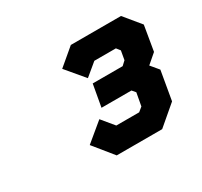

<svg xmlns="http://www.w3.org/2000/svg" viewBox="-93 -858 666 633"><g transform="rotate(-30 240.0 -541.5)"><path d="M187 -346 127 -420 197 -478 235 -432H322L338 -445L347 -494L336 -507H222L237 -591H351L366 -605L372 -639L361 -653H279L232 -614L174 -683L238 -737H429L480 -675L464 -580L428 -549L453 -519L434 -409L360 -346Z"/></g></svg>

Font: Tomorrow SemiBold
Style: Italic
Weight: 600
Italic angle: -10°
Designer: Tony de Marco, Monica Rizzolli
Foundry: Just in Type
Version: Version 2.002